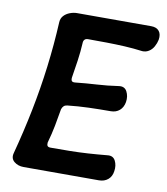

<svg xmlns="http://www.w3.org/2000/svg" viewBox="-78 -737 701 808"><g transform="rotate(10 272.5 -333.5)"><path d="M544 -621Q541 -606 533 -591.5Q525 -577 512 -569Q499 -561 484 -562Q446 -567 408 -569Q370 -571 330.5 -571.5Q291 -572 251 -572Q241 -572 236 -566.5Q231 -561 231 -551Q229 -514 223.5 -475.5Q218 -437 212 -401Q211 -390 215 -386Q219 -382 229 -383Q276 -388 320.5 -390.5Q365 -393 412 -400Q437 -404 447.5 -384Q458 -364 454 -339Q450 -316 435 -303Q420 -290 397 -290Q349 -290 303.5 -288.5Q258 -287 213 -282Q204 -281 198.5 -276Q193 -271 190 -262Q184 -225 177 -189Q170 -153 159 -114Q158 -104 161.5 -99.5Q165 -95 175 -95Q217 -95 256 -95.5Q295 -96 334.5 -98.5Q374 -101 416 -105Q440 -108 450 -88.5Q460 -69 456 -44Q453 -21 437.5 -8Q422 5 399 5H77Q53 5 36.5 -8.5Q20 -22 26 -45Q52 -143 71 -238Q90 -333 102 -428.5Q114 -524 119 -622Q120 -638 130 -649Q140 -660 155.5 -666Q171 -672 186 -672H503Q526 -672 537 -658.5Q548 -645 544 -621Z"/></g></svg>

Font: Winky Sans Medium
Style: Italic
Weight: 500
Italic angle: -8.97852°
Designer: Simon Atzbach
Foundry: typofactur
Version: Version 1.205